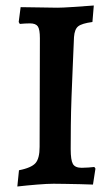

<svg xmlns="http://www.w3.org/2000/svg" viewBox="-20 -668 404 698"><path d="M43 10 49 -49Q94 -58 109 -75Q124 -92 124 -134L125 -529Q125 -561 117.5 -572Q110 -583 89 -583Q82 -583 71 -582.5Q60 -582 52 -581L48 -588L55 -642Q86 -642 123 -641Q160 -640 188 -640Q207 -640 243.5 -642.5Q280 -645 321 -648L316 -588Q278 -583 264.5 -572.5Q251 -562 249 -533Q247 -483 244.5 -427Q242 -371 240 -315.5Q238 -260 237.5 -211Q237 -162 237 -126Q237 -86 245 -72Q253 -58 277 -58Q289 -58 301.5 -59Q314 -60 323 -61L327 -55L318 3Q297 2 270 1.5Q243 1 217 0.5Q191 0 175 0Q152 0 115 3Q78 6 43 10Z"/></svg>

Font: Alegreya SemiBold
Style: Regular
Weight: 600
Designer: Juan Pablo del Peral
Foundry: Huerta Tipografica
Version: Version 2.009